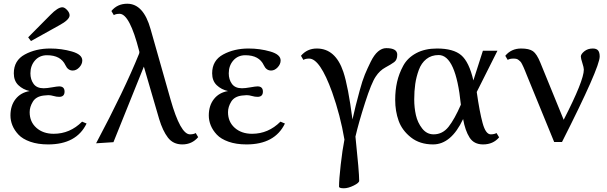

<svg xmlns="http://www.w3.org/2000/svg" viewBox="-20 -762 3254 1029"><path d="M232 -466Q192 -466 167.5 -438Q143 -410 143 -369Q143 -336 160 -312.5Q177 -289 214 -289Q231 -289 259 -294Q287 -299 297 -299Q326 -299 326 -271Q326 -243 297 -243Q283 -243 267.5 -247.5Q252 -252 239 -252Q234 -252 214 -250Q173 -245 156 -217Q139 -189 139 -161Q139 -109 175 -77Q211 -45 268 -45Q355 -45 420 -110L444 -100Q390 12 238 12Q183 12 142 -2.5Q101 -17 79 -40.5Q57 -64 46.5 -90Q36 -116 36 -143Q36 -196 63.5 -231Q91 -266 139 -274Q103 -282 78.5 -305.5Q54 -329 54 -369Q54 -438 113 -470Q172 -502 249 -502Q310 -502 365.5 -486Q421 -470 421 -438Q421 -418 405 -401Q389 -384 370 -384Q344 -384 331 -412Q306 -466 232 -466ZM131 -562 250 -682Q290 -723 314 -723Q326 -723 339.5 -708.5Q353 -694 353 -680Q353 -656 297 -626L146 -542Z M787 -606 894 -229Q947 -42 998 -42Q1018 -42 1029 -49L1042 -27Q1009 12 957 12Q908 12 880 -24.5Q852 -61 833 -124L751 -405L588 0L495 6Q647 -280 725 -473Q727 -477 727 -484L726 -488Q675 -688 621 -688Q601 -688 590 -681L577 -703Q609 -742 662 -742Q749 -742 787 -606Z M1295 -466Q1255 -466 1230.5 -438Q1206 -410 1206 -369Q1206 -336 1223 -312.5Q1240 -289 1277 -289Q1294 -289 1322 -294Q1350 -299 1360 -299Q1389 -299 1389 -271Q1389 -243 1360 -243Q1346 -243 1330.5 -247.5Q1315 -252 1302 -252Q1297 -252 1277 -250Q1236 -245 1219 -217Q1202 -189 1202 -161Q1202 -109 1238 -77Q1274 -45 1331 -45Q1418 -45 1483 -110L1507 -100Q1453 12 1301 12Q1246 12 1205 -2.5Q1164 -17 1142 -40.5Q1120 -64 1109.5 -90Q1099 -116 1099 -143Q1099 -196 1126.5 -231Q1154 -266 1202 -274Q1166 -282 1141.5 -305.5Q1117 -329 1117 -369Q1117 -438 1176 -470Q1235 -502 1312 -502Q1373 -502 1428.5 -486Q1484 -470 1484 -438Q1484 -418 1468 -401Q1452 -384 1433 -384Q1407 -384 1394 -412Q1369 -466 1295 -466Z M1606 -441 1593 -463Q1626 -502 1678 -502Q1778 -502 1820 -377Q1846 -299 1869 -122Q1880 -170 1886.5 -196Q1893 -222 1907.5 -276Q1922 -330 1935.5 -362.5Q1949 -395 1967 -431.5Q1985 -468 2006 -486Q2027 -504 2050 -504Q2109 -504 2109 -469Q2109 -441 2092.5 -429Q2076 -417 2045.5 -400.5Q2015 -384 1994 -352Q1971 -319 1936.5 -211.5Q1902 -104 1885 -30Q1905 161 1905 207Q1905 218 1875.5 232.5Q1846 247 1823 247Q1797 247 1797 238Q1797 201 1806 121Q1815 41 1826 -14Q1804 -144 1760 -268Q1695 -448 1637 -448Q1617 -448 1606 -441Z M2535 -269Q2550 -163 2566.5 -102.5Q2583 -42 2610 -42Q2629 -42 2641 -49L2655 -26Q2623 12 2569 12Q2520 12 2496.5 -25Q2473 -62 2462 -124Q2398 12 2301 12Q2230 12 2182.5 -25.5Q2135 -63 2116.5 -114.5Q2098 -166 2098 -227Q2098 -278 2108 -322.5Q2118 -367 2141 -409.5Q2164 -452 2210.5 -477Q2257 -502 2322 -502Q2410 -502 2452 -466Q2494 -430 2517 -331L2568 -490H2646ZM2450 -201Q2423 -467 2331 -467Q2292 -467 2265 -445.5Q2238 -424 2224.5 -387Q2211 -350 2205.5 -312Q2200 -274 2200 -229Q2200 -185 2209 -145Q2218 -105 2242.5 -73.5Q2267 -42 2304 -42Q2352 -42 2384 -82.5Q2416 -123 2450 -201Z M3194 -459Q3194 -400 2992 -1H2950L2803 -360Q2800 -368 2794 -382.5Q2788 -397 2785.5 -402.5Q2783 -408 2778 -418Q2773 -428 2769.5 -431.5Q2766 -435 2760 -440Q2754 -445 2747.5 -446.5Q2741 -448 2732 -448Q2712 -448 2701 -441L2688 -463Q2720 -502 2773 -502Q2816 -502 2836.5 -487.5Q2857 -473 2876 -426L3001 -120Q3109 -330 3109 -389Q3109 -400 3101 -424.5Q3093 -449 3093 -459Q3093 -472 3111.5 -487Q3130 -502 3157 -502Q3177 -502 3185.5 -491.5Q3194 -481 3194 -459Z"/></svg>

Font: Linguistics Pro
Style: Regular
Weight: 400
Designer: Stefan Peev, Context Ltd
Foundry: Stefan Peev, Context Ltd
Version: Version 001.000